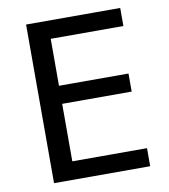

<svg xmlns="http://www.w3.org/2000/svg" viewBox="-82 -799 766 869"><g transform="rotate(-10 301.0 -364.5)"><path d="M96.2 -729H528.8V-646H194.8V-430.2H514.2V-347.2H194.8V-83H538.1V0H96.2Z"/></g></svg>

Font: Hack
Style: Regular
Weight: 400
Monospace: yes
Designer: Christopher Simpkins
Foundry: Christopher Simpkins
Version: Version 2.019; ttfautohint (v1.4.1) -l 4 -r 80 -G 350 -x 0 -